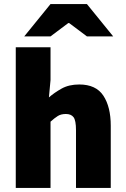

<svg xmlns="http://www.w3.org/2000/svg" viewBox="-20 -930 622 950"><path d="M58 0V-696H230V-534L222 -448Q248 -471 284.5 -491.5Q321 -512 372 -512Q455 -512 491.5 -456.5Q528 -401 528 -308V0H356V-286Q356 -334 344 -350Q332 -366 306 -366Q282 -366 266 -356Q250 -346 230 -328V0ZM100 -750 230 -910H410L540 -750H410L322 -816H318L230 -750Z"/></svg>

Font: Source Sans 3 Black
Style: Regular
Weight: 900
Designer: Paul D. Hunt
Foundry: Adobe
Version: Version 3.046;hotconv 1.0.118;makeotfexe 2.5.65603